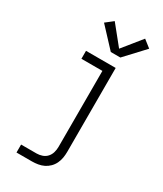

<svg xmlns="http://www.w3.org/2000/svg" viewBox="-238 -847 975 1149"><g transform="rotate(30 250.0 -272.5)"><path d="M82 215V160H189Q208 160 227 153.5Q246 147 259 132.5Q272 118 277.5 99Q283 80 283 60V-465H138V-520H343V60Q343 81 339.5 101.5Q336 122 327 141Q318 160 303 175Q288 190 269.5 199Q251 208 230 211.5Q209 215 189 215ZM270 -588 147 -720 198 -760 303 -630 408 -760 459 -720 336 -588Z"/></g></svg>

Font: Iosevka SS04 Light
Style: Regular
Weight: 300
Monospace: yes
Designer: Belleve Invis
Foundry: Belleve Invis
Version: Version 19.0.0; ttfautohint (v1.8.4)